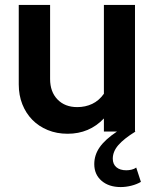

<svg xmlns="http://www.w3.org/2000/svg" viewBox="-20 -533 627 778"><path d="M527 -1Q528 -1 528 -0.5Q528 0 529 0Q482 29 459.5 55Q437 81 437 110Q437 132 451.5 144.5Q466 157 492 157Q502 157 513 154.5Q524 152 532 146Q537 160 541.5 175Q546 190 551 204Q534 214 512 219.5Q490 225 469 225Q421 225 391.5 199.5Q362 174 362 132Q362 95 384 63.5Q406 32 454 0H401V-53Q342 9 254 9Q210 9 173.5 -6Q137 -21 111 -47.5Q85 -74 70.5 -110.5Q56 -147 56 -191V-513H183V-213Q183 -161 213 -130Q243 -99 293 -99Q326 -99 353.5 -112Q381 -125 401 -153V-513H527Z"/></svg>

Font: Rosa Sans SemiBold
Style: Regular
Weight: 600
Designer: Pentagram / MCKL
Foundry: Pentagram / MCKL
Version: Version 1.005;September 16, 2019;FontCreator 11.5.0.2425 64-